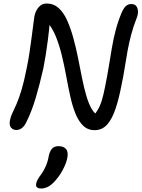

<svg xmlns="http://www.w3.org/2000/svg" viewBox="-20 -730 806 1093"><path d="M72 10Q54 10 42.5 -4Q31 -18 37 -47Q41 -67 51 -87.5Q61 -108 74.5 -139Q88 -170 102.5 -218Q117 -266 132 -342Q141 -385 148 -431.5Q155 -478 160.5 -520.5Q166 -563 170 -594.5Q174 -626 176 -638Q182 -668 200 -689Q218 -710 245 -710Q285 -710 313.5 -684.5Q342 -659 362 -614.5Q382 -570 397 -515.5Q412 -461 424 -401.5Q436 -342 447 -286Q458 -230 472 -183Q486 -136 504 -106.5Q522 -77 548 -71L503 -56Q522 -81 536 -104Q550 -127 559.5 -158Q569 -189 578 -235Q590 -294 599 -349.5Q608 -405 617 -458Q626 -511 639 -560Q652 -609 672 -657Q684 -684 696.5 -695.5Q709 -707 728 -707Q747 -707 756 -695Q765 -683 765.5 -665Q766 -647 758 -627Q739 -579 727 -533.5Q715 -488 706.5 -442.5Q698 -397 690.5 -347.5Q683 -298 671 -242Q657 -169 638 -111.5Q619 -54 590.5 -21.5Q562 11 518 11Q480 11 453.5 -14.5Q427 -40 409.5 -83.5Q392 -127 380 -181.5Q368 -236 357 -296.5Q346 -357 332 -414.5Q318 -472 298 -522Q278 -572 247 -606L264 -610Q259 -553 253 -506Q247 -459 240.5 -418.5Q234 -378 227 -342Q206 -249 183 -171.5Q160 -94 129 -33Q120 -14 106 -2Q92 10 72 10ZM215 343Q180 343 186 315Q188 305 193.5 294Q199 283 216 260Q229 241 237 224Q245 207 250 190.5Q255 174 258 156Q264 129 277 115.5Q290 102 313 102Q342 102 356 118.5Q370 135 363 170Q357 201 335.5 240.5Q314 280 283 311Q264 329 247.5 336Q231 343 215 343Z"/></svg>

Font: Shantell Sans
Style: Italic
Weight: 400
Italic angle: -11°
Designer: Stephen Nixon, Anya Danilova, Shantell Martin
Foundry: Arrow Type
Version: Version 1.011;[c5ecc13dd]